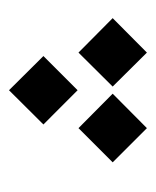

<svg xmlns="http://www.w3.org/2000/svg" viewBox="21 -447 351 433"><g transform="rotate(-90 196.5 -230.5)"><path d="M132.3 -308.1 209.5 -385.7 286.6 -308.1 209.5 -231ZM217.8 -151.9 294.4 -229 372.1 -151.9 294.4 -74.7ZM46.9 -151.9 124 -229 201.7 -151.9 124 -74.7Z"/></g></svg>

Font: Estedad-FD SemiBold
Style: Regular
Weight: 600
Designer: Amin Abedi
Version: Version 7.3